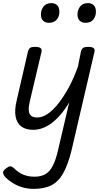

<svg xmlns="http://www.w3.org/2000/svg" viewBox="-30 -815 664 1229"><path d="M183 16Q136 16 107 -5Q78 -26 70 -68.5Q62 -111 77 -173L149 -485Q154 -503 163.5 -509Q173 -515 193 -515Q221 -515 230.5 -506.5Q240 -498 235 -480L160 -163Q153 -133 154 -110Q155 -87 168 -75Q181 -63 209 -63Q242 -63 276.5 -87Q311 -111 345.5 -155Q380 -199 412 -258.5Q444 -318 469 -389L488 -485Q493 -503 503 -509Q513 -515 533 -515Q561 -515 570 -506.5Q579 -498 574 -480L427 151Q405 239 375 293Q345 347 299.5 370.5Q254 394 185 394Q147 394 113.5 384Q80 374 52.5 357Q25 340 6 321Q-7 307 -10 293Q-13 279 7 264Q25 250 35.5 249.5Q46 249 61 263Q88 290 119.5 303Q151 316 190 316Q233 316 261 299.5Q289 283 308 246Q327 209 341 148L413 -159Q387 -116 359 -83Q331 -50 302 -28Q273 -6 242.5 5Q212 16 183 16ZM282 -669Q260 -669 246 -682.5Q232 -696 232 -723Q232 -751 248.5 -773Q265 -795 299 -795Q322 -795 336 -781.5Q350 -768 350 -740Q351 -712 334 -690.5Q317 -669 282 -669ZM517 -669Q494 -669 480 -682.5Q466 -696 466 -723Q466 -751 482.5 -773Q499 -795 534 -795Q556 -795 570 -781.5Q584 -768 584 -740Q584 -712 568 -690.5Q552 -669 517 -669Z"/></svg>

Font: Playwrite AT
Style: Italic
Weight: 400
Italic angle: -13.0072°
Designer: Veronika Burian, José Scaglione
Foundry: TypeTogether
Version: Version 1.002